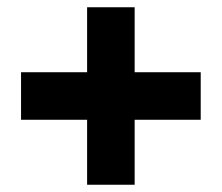

<svg xmlns="http://www.w3.org/2000/svg" viewBox="-20 -683 612 529"><path d="M220 -174H351V-353H533V-484H351V-663H220V-484H38V-353H220Z"/></svg>

Font: Noto Sans Malayalam UI Black
Style: Regular
Weight: 900
Designer: Jelle Bosma - Monotype Design Team
Foundry: Monotype Imaging Inc.
Version: Version 2.104